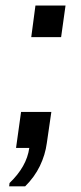

<svg xmlns="http://www.w3.org/2000/svg" viewBox="-20 -530 289 688"><path d="M12.8 137.8 14.2 125.8Q44.8 96.5 62.5 65.2Q80.2 34 85 0H37.5L55.5 -129H164L147.8 -17.5Q142.2 24.8 122.9 64.8Q103.5 104.8 70 137.8ZM92 -397 107 -510.2H214.8L199 -397Z"/></svg>

Font: Chivo Medium
Style: Italic
Weight: 500
Italic angle: -8.05°
Designer: Hector Gatti
Foundry: Omnibus-Type
Version: Version 2.002